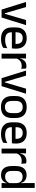

<svg xmlns="http://www.w3.org/2000/svg" viewBox="1542 -2244 714 3837"><g transform="rotate(90 1898.5 -325.0)"><path d="M256 -66 380.5 -489H482L330 0H170.5L18.5 -489H120L244.5 -66Z M761 11.5Q644 11.5 585.8 -44.2Q527.5 -100 527.5 -205V-285Q527.5 -388.5 581.8 -445.2Q636 -502 740 -502Q810.5 -502 857.5 -476.2Q904.5 -450.5 928 -403.5Q951.5 -356.5 951.5 -292V-273.5Q951.5 -256.5 950 -239Q948.5 -221.5 946 -205.5H856Q857 -231.5 857.2 -254.5Q857.5 -277.5 857.5 -296.5Q857.5 -337 844.5 -365Q831.5 -393 805.5 -407.8Q779.5 -422.5 740 -422.5Q681.5 -422.5 653 -389.2Q624.5 -356 624.5 -294.5V-248.5L625 -237V-193.5Q625 -166 633.2 -143.5Q641.5 -121 659.8 -104.8Q678 -88.5 707 -79.8Q736 -71 777.5 -71Q824.5 -71 865.8 -83Q907 -95 943.5 -115L934.5 -31.5Q901.5 -12 857.8 -0.2Q814 11.5 761 11.5ZM579.5 -205.5V-279H926V-205.5Z M1146.5 -295.5 1125.5 -372H1149.5Q1165 -430 1201.5 -463.2Q1238 -496.5 1301 -496.5Q1316 -496.5 1327.8 -494.2Q1339.5 -492 1349 -489L1355 -393.5Q1343 -397.5 1328 -399.8Q1313 -402 1295.5 -402Q1242 -402 1203 -374.5Q1164 -347 1146.5 -295.5ZM1052.5 0V-489H1148L1143.5 -346.5L1150.5 -339.5V0Z M1627 -66 1751.5 -489H1853L1701 0H1541.5L1389.5 -489H1491L1615.5 -66Z M2118.5 12.5Q2010.5 12.5 1954.5 -45Q1898.5 -102.5 1898.5 -210.5V-280Q1898.5 -387.5 1954.5 -444.8Q2010.5 -502 2118.5 -502Q2226.5 -502 2282.2 -444.8Q2338 -387.5 2338 -280V-210.5Q2338 -102.5 2282.2 -45Q2226.5 12.5 2118.5 12.5ZM2118.5 -67Q2178 -67 2209 -102.5Q2240 -138 2240 -204.5V-286Q2240 -352 2209 -387.2Q2178 -422.5 2118.5 -422.5Q2059 -422.5 2028 -387.2Q1997 -352 1997 -286V-204.5Q1997 -138 2028 -102.5Q2059 -67 2118.5 -67Z M2657.5 11.5Q2540.5 11.5 2482.2 -44.2Q2424 -100 2424 -205V-285Q2424 -388.5 2478.2 -445.2Q2532.5 -502 2636.5 -502Q2707 -502 2754 -476.2Q2801 -450.5 2824.5 -403.5Q2848 -356.5 2848 -292V-273.5Q2848 -256.5 2846.5 -239Q2845 -221.5 2842.5 -205.5H2752.5Q2753.5 -231.5 2753.8 -254.5Q2754 -277.5 2754 -296.5Q2754 -337 2741 -365Q2728 -393 2702 -407.8Q2676 -422.5 2636.5 -422.5Q2578 -422.5 2549.5 -389.2Q2521 -356 2521 -294.5V-248.5L2521.5 -237V-193.5Q2521.5 -166 2529.8 -143.5Q2538 -121 2556.2 -104.8Q2574.5 -88.5 2603.5 -79.8Q2632.5 -71 2674 -71Q2721 -71 2762.2 -83Q2803.5 -95 2840 -115L2831 -31.5Q2798 -12 2754.2 -0.2Q2710.5 11.5 2657.5 11.5ZM2476 -205.5V-279H2822.5V-205.5Z M3043 -295.5 3022 -372H3046Q3061.5 -430 3098 -463.2Q3134.5 -496.5 3197.5 -496.5Q3212.5 -496.5 3224.2 -494.2Q3236 -492 3245.5 -489L3251.5 -393.5Q3239.5 -397.5 3224.5 -399.8Q3209.5 -402 3192 -402Q3138.5 -402 3099.5 -374.5Q3060.5 -347 3043 -295.5ZM2949 0V-489H3044.5L3040 -346.5L3047 -339.5V0Z M3476.5 11Q3389 11 3343.2 -44Q3297.5 -99 3297.5 -204.5V-282Q3297.5 -388.5 3343.8 -444.2Q3390 -500 3480.5 -500Q3524 -500 3555.2 -486.2Q3586.5 -472.5 3606.2 -447.5Q3626 -422.5 3634.5 -388.5H3667L3639.5 -298Q3638 -338 3622 -365.2Q3606 -392.5 3578 -406.5Q3550 -420.5 3512.5 -420.5Q3456 -420.5 3426 -388Q3396 -355.5 3396 -291.5V-198Q3396 -135.5 3425.8 -103Q3455.5 -70.5 3512.5 -70.5Q3547 -70.5 3573.2 -83.5Q3599.5 -96.5 3617 -119Q3634.5 -141.5 3641 -169.5L3664 -100.5H3635.5Q3627.5 -70 3608.8 -44.5Q3590 -19 3558 -4Q3526 11 3476.5 11ZM3637 0 3641 -114.5 3639.5 -145.5V-348.5L3640 -367.5L3637.5 -506V-662H3735V0Z"/></g></svg>

Font: Anek Telugu Medium Medium
Style: Regular
Weight: 500
Version: Version 1.003